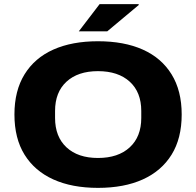

<svg xmlns="http://www.w3.org/2000/svg" viewBox="-20 -899 951 931"><path d="M362 -747 463 -879H652L653 -875L500 -747ZM455 12Q329 12 238.5 -29Q148 -70 99 -149Q50 -228 50 -344Q50 -459 99 -538.5Q148 -618 238.5 -658.5Q329 -699 455 -699Q582 -699 672.5 -658.5Q763 -618 812 -538.5Q861 -459 861 -344Q861 -228 812 -149Q763 -70 672.5 -29Q582 12 455 12ZM455 -133Q553 -133 609 -184.5Q665 -236 665 -327V-361Q665 -452 609 -503Q553 -554 455 -554Q358 -554 302.5 -503Q247 -452 247 -361V-327Q247 -236 302.5 -184.5Q358 -133 455 -133Z"/></svg>

Font: Archivo SemiExpanded ExtraBold
Style: Regular
Weight: 800
Width: 6
Designer: Hector Gatti
Foundry: Omnibus-Type
Version: Version 2.001; ttfautohint (v1.8.3)